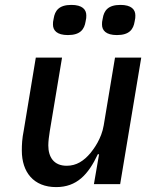

<svg xmlns="http://www.w3.org/2000/svg" viewBox="-20 -751 640 783"><path d="M363 0H470L556 -516H449L403 -240C394 -185 362 -143 349 -127C322 -95 292 -75 252 -75C199 -75 177 -111 177 -158C177 -175 180 -197 183 -216L233 -516H126L77 -220C70 -185 69 -161 69 -137C69 -49 117 12 209 12C293 12 340 -39 379 -122H384ZM257 -608C308 -608 324 -632 329 -663C332 -675 332 -681 332 -688C332 -712 316 -731 271 -731C220 -731 204 -707 199 -676C196 -664 196 -658 196 -651C196 -627 212 -608 257 -608ZM457 -608C508 -608 524 -632 529 -663C532 -675 532 -681 532 -688C532 -712 516 -731 471 -731C420 -731 404 -707 399 -676C396 -664 396 -658 396 -651C396 -627 412 -608 457 -608Z"/></svg>

Font: IBM Mono Medium
Style: Italic
Weight: 500
Italic angle: -9°
Monospace: yes
Designer: Mike Abbink, Paul van der Laan, Pieter van Rosmalen
Foundry: Bold Monday
Version: Version 2.3